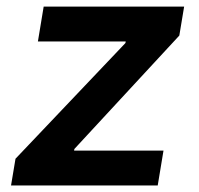

<svg xmlns="http://www.w3.org/2000/svg" viewBox="-20 -566 606 586"><path d="M13.7 0 27.3 -81.5 362.8 -434.6 363.8 -439.5H95.7L113.3 -545.9H542L527.3 -457.5L207 -111.3L206.1 -106.4H479L461.4 0Z"/></svg>

Font: Inter Semi Bold
Style: Italic
Weight: 600
Italic angle: -9.39999°
Designer: Rasmus Andersson
Foundry: rsms
Version: Version 4.000;git-3c8e0fc